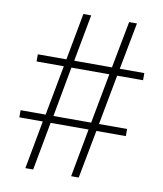

<svg xmlns="http://www.w3.org/2000/svg" viewBox="-81 -780 721 847"><g transform="rotate(10 279.5 -357.0)"><path d="M90 0 130 -216H25V-248H137L179 -472H57V-504H185L224 -714H259L220 -504H389L429 -714H464L424 -504H534V-472H418L376 -248H502V-216H370L329 0H295L335 -216H165L125 0ZM172 -248H341L383 -472H213Z"/></g></svg>

Font: Noto Serif Tamil ExtraLight
Style: Regular
Weight: 200
Designer: Indian Type Foundry, Tom Grace, and the Monotype Design Team
Foundry: Monotype Imaging Inc.
Version: Version 2.004; ttfautohint (v1.8.4.7-5d5b)